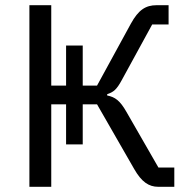

<svg xmlns="http://www.w3.org/2000/svg" viewBox="-20 -718 732 738"><path d="M93 0H177V-317H234V-163H298V-317H353L496 -68C524 -19 552 0 588 0H650V-74H589L466 -288C441 -332 422 -345 392 -351V-356C416 -364 428 -373 448 -410L565 -624H628V-698H582C540 -698 512 -680 483 -627L353 -389H298V-543H234V-389H177V-698H93Z"/></svg>

Font: LVC Sans
Style: Regular
Weight: 400
Designer: Mike Abbink, Paul van der Laan, Pieter van Rosmalen
Foundry: Bold Monday
Version: Version 3.0